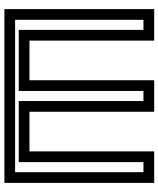

<svg xmlns="http://www.w3.org/2000/svg" viewBox="58 -772 739 896"><g transform="rotate(90 428.0 -324.5)"><path d="M834 0V-649V-674H809H712H687V-649V-92H502V-649V-674H477H380H355V-649V-92H170V-649V-674H145H48H23V-649V0V25H48H809H834V0ZM784 -25H73V-624H120V-67V-42H145H380H405V-67V-624H452V-67V-42H477H712H737V-67V-624H784V-25Z"/></g></svg>

Font: Gamestation DisplayOutline
Style: Regular
Weight: 400
Designer: Jonas Hecksher
Foundry: Jonas Hecksher, Playtypeª, e-types AS
Version: Version 1.003